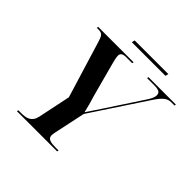

<svg xmlns="http://www.w3.org/2000/svg" viewBox="-204 -992 1171 1171"><g transform="rotate(45 381.5 -406.5)"><path d="M304 -793H594L599 -813H309ZM106 0H453L455 -10H431C389 -10 359 -15 359 -46C359 -52 361 -63 363 -74L406 -276L643 -635C676 -684 699 -704 733 -704H761L763 -714H526L525 -704H585C626 -704 641 -695 641 -672C641 -654 633 -637 613 -607L466 -383C440 -344 420 -315 402 -287C394 -323 384 -359 371 -401L314 -613C306 -641 302 -662 302 -676C302 -693 314 -704 343 -704H396L398 -714H93L91 -704H104C138 -704 146 -691 158 -651L270 -284L226 -73C214 -18 176 -10 133 -10H108Z"/></g></svg>

Font: Noto Serif Display SemiBold
Style: Italic
Weight: 600
Italic angle: -12°
Designer: Monotype Design Team
Foundry: Monotype Imaging Inc.
Version: Version 2.009